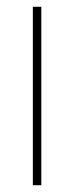

<svg xmlns="http://www.w3.org/2000/svg" viewBox="-20 -547 218 567"><path d="M102 0V-527H77V0Z"/></svg>

Font: Noto Sans Gurmukhi Condensed Thin
Style: Regular
Weight: 100
Width: 3
Designer: Jelle Bosma - Monotype Design Team
Foundry: Monotype Imaging Inc.
Version: Version 2.004